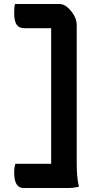

<svg xmlns="http://www.w3.org/2000/svg" viewBox="-20 -780 490 961"><path d="M55 -760H279Q298 -760 317.5 -743.5Q337 -727 350.5 -703Q364 -679 364 -655V44Q364 73 366.5 100.5Q369 128 375 155Q361 158 348 159.5Q335 161 320 161H97Q51 161 51 83Q51 58 57 40H236V-639H101Q75 -639 63 -657Q51 -675 51 -716Q51 -729 52 -740.5Q53 -752 55 -760Z"/></svg>

Font: Recursive Sn Csl St SmB
Style: Regular
Weight: 600
Version: Version 1.079;hotconv 1.0.112;makeotfexe 2.5.65598; ttfautoh